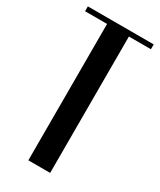

<svg xmlns="http://www.w3.org/2000/svg" viewBox="-186 -761 686 823"><g transform="rotate(30 157.0 -349.5)"><path d="M320 -675H211V0H103V-675H-6V-699H320Z"/></g></svg>

Font: Moniqa Extra Bold Narrow Heading
Style: Regular
Weight: 800
Width: 4
Designer: Rajesh Rajput
Foundry: Rajesh Rajput
Version: Version 1.000;December 15, 2022;FontCreator 14.0.0.2794 32-b